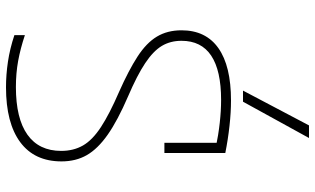

<svg xmlns="http://www.w3.org/2000/svg" viewBox="-225 -815 1050 640"><g transform="rotate(90 300.0 -495.0)"><path d="M271 10Q229 10 185.5 3.5Q142 -3 97 -18V-53Q142 -38 183 -30.5Q224 -23 270 -23Q375 -23 429 -61.5Q483 -100 483 -174Q483 -215 465 -246.5Q447 -278 403.5 -306.5Q360 -335 286 -367Q214 -399 168.5 -428.5Q123 -458 102 -493Q81 -528 81 -575Q81 -656 140.5 -698Q200 -740 315 -740Q354 -740 399.5 -735Q445 -730 490 -721V-518H456V-708L473 -689Q430 -698 389.5 -702.5Q349 -707 313 -707Q215 -707 165.5 -674Q116 -641 116 -575Q116 -538 133 -509.5Q150 -481 190.5 -454Q231 -427 301 -397Q382 -362 429 -329Q476 -296 497 -259.5Q518 -223 518 -175Q518 -85 454 -37.5Q390 10 271 10ZM319 -780H282L398 -1000H440Z"/></g></svg>

Font: M PLUS Code Latin Expanded ExtraLight
Style: Regular
Weight: 250
Width: 7
Designer: Coji Morishita
Foundry: UNDERFOREST DESIGN
Version: Version 1.002; ttfautohint (v1.8.3)